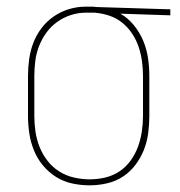

<svg xmlns="http://www.w3.org/2000/svg" viewBox="-20 -548 540 576"><path d="M249 8Q223 8 197 2.5Q171 -3 148.5 -17Q126 -31 109 -51.5Q92 -72 82 -96.5Q72 -121 68 -147.5Q64 -174 64 -200V-320Q64 -345 67.5 -370.5Q71 -396 80 -419.5Q89 -443 104.5 -463.5Q120 -484 141 -498.5Q162 -513 186.5 -520.5Q211 -528 237 -528Q240 -528 243.5 -528Q247 -528 250 -528Q254 -528 258.5 -528Q263 -528 267 -527L491 -520V-502L341 -507Q364 -494 381.5 -472.5Q399 -451 409.5 -426Q420 -401 424 -374Q428 -347 428 -320V-200Q428 -174 424.5 -148Q421 -122 411.5 -98Q402 -74 386 -53Q370 -32 348.5 -18Q327 -4 301 2Q275 8 249 8ZM249 -10Q273 -10 296 -15.5Q319 -21 338.5 -34Q358 -47 372 -66.5Q386 -86 394 -108Q402 -130 405.5 -153.5Q409 -177 409 -200V-320Q409 -342 406 -364Q403 -386 396 -407Q389 -428 376.5 -447Q364 -466 346.5 -480Q329 -494 308 -501Q287 -508 264 -510H250Q247 -510 244 -510Q241 -510 238 -510Q215 -510 193 -503Q171 -496 152 -482.5Q133 -469 119.5 -450.5Q106 -432 97.5 -410.5Q89 -389 86 -366Q83 -343 83 -320V-200Q83 -176 86.5 -152.5Q90 -129 99 -106.5Q108 -84 123 -65Q138 -46 158 -33.5Q178 -21 201.5 -15.5Q225 -10 249 -10Z"/></svg>

Font: Zed Mono Thin
Style: Regular
Weight: 100
Monospace: yes
Designer: Belleve Invis
Foundry: Belleve Invis
Version: Version 1.0.0; ttfautohint (v1.8.4)